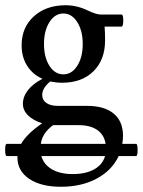

<svg xmlns="http://www.w3.org/2000/svg" viewBox="-47 -445 549 738"><path d="M-21 154.8Q-27.3 154.8 -27.3 131.3Q-27.3 107.9 -21 107.9H34.2Q55.7 69.8 115.2 28.8Q80.6 18.1 60.8 -1.5Q41 -21 41 -45.9Q41 -73.7 60.8 -98.9Q80.6 -124 116.2 -142.1Q78.6 -158.7 57.4 -192.1Q36.1 -225.6 36.1 -271Q36.1 -339.4 83 -382.1Q129.9 -424.8 205.1 -424.8Q249 -424.8 290 -404.8Q323.7 -389.2 338.9 -389.2H419.9Q426.8 -389.2 426.8 -366Q426.8 -342.8 419.9 -342.8H355Q356.9 -323.7 356.9 -290Q356.9 -215.3 312.3 -171.1Q267.6 -127 191.9 -127Q169.4 -127 146 -131.8Q115.2 -106.4 115.2 -80.1Q115.2 -60.5 131.1 -49.3Q147 -38.1 174.8 -38.1H287.1Q354.5 -38.1 390.1 -8.3Q425.8 21.5 425.8 77.1Q425.8 93.3 422.9 107.9H476.1Q481.9 107.9 481.9 131.3Q481.9 154.8 476.1 154.8H409.2Q383.8 209.5 325.2 241.2Q266.6 272.9 187 272.9Q110.4 272.9 65.2 242.4Q20 211.9 20 160.2V154.8ZM196.8 -159.2Q229 -159.2 250 -192.1Q271 -225.1 271 -275.9Q271 -326.7 250 -359.9Q229 -393.1 196.8 -393.1Q164.1 -393.1 143.1 -360.1Q122.1 -327.1 122.1 -275.9Q122.1 -224.6 143.1 -191.9Q164.1 -159.2 196.8 -159.2ZM157.2 36.1Q115.7 65.9 109.9 107.9H358.9Q353.5 73.2 326.9 54.7Q300.3 36.1 255.9 36.1ZM232.9 224.1Q282.2 224.1 314.7 206.1Q347.2 188 356.9 154.8H111.8Q121.6 188 153.1 206.1Q184.6 224.1 232.9 224.1Z"/></svg>

Font: Junicode SmCond Medium
Style: Regular
Weight: 500
Width: 4
Designer: Peter S. Baker
Version: Version 2.206